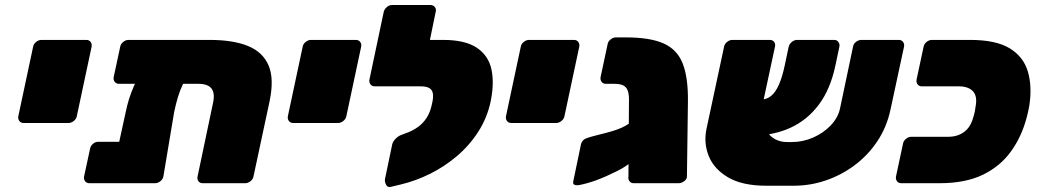

<svg xmlns="http://www.w3.org/2000/svg" viewBox="-20 -730 4133 765"><path d="M74 -240Q63 -240 57 -248Q51 -256 53 -267L112 -544Q114 -555 124 -563Q134 -571 145 -571H324Q335 -571 341 -563Q347 -555 345 -544L286 -267Q284 -256 274 -248Q264 -240 253 -240Z M454 -396Q443 -396 437 -404Q431 -412 433 -423L459 -544Q461 -555 471 -563Q481 -571 492 -571H815Q908 -571 967.5 -547Q1027 -523 1050 -469.5Q1073 -416 1054 -326L990 -27Q988 -16 978 -8Q968 0 957 0H788Q777 0 771 -7.5Q765 -15 767 -26L829 -321Q837 -359 822.5 -377.5Q808 -396 771 -396ZM627 -482H688Q726 -482 736 -468.5Q746 -455 736 -441Q720 -418 708.5 -394Q697 -370 689 -343.5Q681 -317 674 -284L631 -27Q629 -16 619 -8Q609 0 598 0H336Q325 0 319 -8Q313 -16 315 -27L339 -138Q341 -149 350.5 -157Q360 -165 371 -165H455L481 -284Q486 -309 494 -335Q502 -361 514 -388Q526 -415 542 -441Q552 -457 571 -469.5Q590 -482 627 -482Z M1148 -240Q1137 -240 1131 -248Q1125 -256 1127 -267L1186 -544Q1188 -555 1198 -563Q1208 -571 1219 -571H1398Q1409 -571 1415 -563Q1421 -555 1419 -544L1360 -267Q1358 -256 1348 -248Q1338 -240 1327 -240Z M1535 15Q1524 17 1518 5.5Q1512 -6 1514 -17L1543 -156Q1546 -167 1556.5 -177.5Q1567 -188 1578 -192L1607 -203Q1627 -211 1646 -224.5Q1665 -238 1679.5 -260Q1694 -282 1701 -315Q1707 -340 1705 -355.5Q1703 -371 1691.5 -378.5Q1680 -386 1655 -386H1638Q1628 -386 1621.5 -394Q1615 -402 1617 -413L1645 -546Q1647 -556 1657.5 -563.5Q1668 -571 1678 -571H1745Q1833 -571 1879.5 -540Q1926 -509 1938 -454Q1950 -399 1935 -326Q1921 -260 1885.5 -205Q1850 -150 1800.5 -108Q1751 -66 1693.5 -37.5Q1636 -9 1577 5ZM1684 -386H1473Q1462 -386 1456 -394Q1450 -402 1452 -413L1509 -683Q1512 -694 1521.5 -702Q1531 -710 1542 -710H1695Q1706 -710 1712.5 -702Q1719 -694 1716 -683L1693 -571H1724Z M2017 -240Q2006 -240 2000 -248Q1994 -256 1996 -267L2055 -544Q2057 -555 2067 -563Q2077 -571 2088 -571H2267Q2278 -571 2284 -563Q2290 -555 2288 -544L2229 -267Q2227 -256 2217 -248Q2207 -240 2196 -240Z M2505 0Q2494 0 2488 -8Q2482 -16 2484 -27L2486 -321Q2487 -349 2482.5 -365Q2478 -381 2465.5 -388.5Q2453 -396 2428 -396H2394Q2383 -396 2377 -404Q2371 -412 2373 -423L2401 -554Q2403 -565 2413 -573Q2423 -581 2434 -581H2473Q2571 -581 2625 -556.5Q2679 -532 2700.5 -476Q2722 -420 2721 -327L2717 -27Q2717 -16 2706 -8Q2695 0 2684 0ZM2440 -49Q2394 -26 2357.5 -12.5Q2321 1 2285 8Q2275 9 2268.5 6Q2262 3 2264 -7L2295 -156Q2297 -164 2303 -170.5Q2309 -177 2322 -181Q2330 -184 2351.5 -189.5Q2373 -195 2398 -201.5Q2423 -208 2439 -214Q2456 -220 2471.5 -228.5Q2487 -237 2501.5 -249Q2516 -261 2529.5 -276Q2543 -291 2556 -310L2612 -300Q2590 -227 2565.5 -178.5Q2541 -130 2511 -99.5Q2481 -69 2440 -49Z M3135 -164Q3179 -164 3220 -182Q3261 -200 3290 -230.5Q3319 -261 3327 -298L3379 -545Q3381 -556 3391 -563.5Q3401 -571 3412 -571H3561Q3572 -571 3578 -563Q3584 -555 3582 -544L3528 -293Q3513 -223 3475.5 -167Q3438 -111 3385 -71.5Q3332 -32 3270 -11Q3208 10 3143 10H3033Q2938 10 2881.5 -23Q2825 -56 2804 -108Q2783 -160 2795 -217L2865 -544Q2867 -555 2877 -563Q2887 -571 2898 -571H3047Q3058 -571 3064 -563.5Q3070 -556 3068 -545L3023 -335Q3006 -253 3034 -208.5Q3062 -164 3117 -164ZM2979 -190 3010 -333Q3034 -333 3052 -347.5Q3070 -362 3083.5 -392.5Q3097 -423 3107 -471L3122 -542Q3125 -555 3135 -563Q3145 -571 3156 -571H3304Q3315 -571 3321 -562Q3327 -553 3324 -542L3309 -471Q3289 -375 3242.5 -313Q3196 -251 3128.5 -220.5Q3061 -190 2979 -190Z M3571 0Q3560 0 3554 -8Q3548 -16 3550 -27L3578 -158Q3580 -169 3590 -177Q3600 -185 3611 -185H3758Q3795 -185 3821 -204Q3847 -223 3857 -260Q3862 -275 3864 -285.5Q3866 -296 3868 -311Q3874 -349 3855.5 -367.5Q3837 -386 3800 -386H3653Q3642 -386 3636 -394Q3630 -402 3632 -413L3660 -544Q3662 -555 3672 -563Q3682 -571 3693 -571H3845Q3948 -571 4003 -537.5Q4058 -504 4075.5 -444.5Q4093 -385 4081 -308Q4078 -293 4076.5 -285.5Q4075 -278 4071 -263Q4051 -186 4008 -126.5Q3965 -67 3895.5 -33.5Q3826 0 3723 0Z"/></svg>

Font: Rubik Black
Style: Italic
Weight: 900
Italic angle: -12°
Designer: Hubert and Fischer
Foundry: Hubert and Fischer
Version: Version 2.300;gftools[0.9.30]